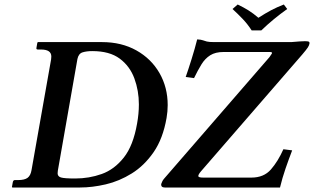

<svg xmlns="http://www.w3.org/2000/svg" viewBox="-20 -833 1395 853"><path d="M35 0 33 -2 37 -24Q39 -33 46 -33H60Q89 -33 102.5 -43Q116 -53 120 -77L207 -569Q208 -577 208 -582Q208 -613 162 -613H148Q140 -613 142 -621L146 -644L149 -646H433Q520 -646 586 -609Q652 -572 688.5 -508.5Q725 -445 725 -366Q725 -338 720 -309Q704 -217 662.5 -157Q621 -97 565.5 -62.5Q510 -28 450 -14Q390 0 336 0ZM237 -75Q236 -68 236 -63Q236 -49 251 -44.5Q266 -40 314 -40Q376 -40 432 -60Q488 -80 530 -133Q572 -186 589 -284Q597 -328 597 -369Q597 -430 577 -484.5Q557 -539 512 -572.5Q467 -606 390 -606Q365 -606 347 -600.5Q329 -595 324 -571ZM1098 -698Q1080 -726 1058 -749Q1036 -772 1013 -793L1036 -813Q1063 -800 1084.5 -786.5Q1106 -773 1128 -754Q1159 -774 1184.5 -787.5Q1210 -801 1241 -813L1256 -793Q1225 -771 1196.5 -747.5Q1168 -724 1141 -698ZM1224 0H712Q695 0 696 -15Q698 -20 700.5 -26Q703 -32 708 -38L1177 -579Q1183 -587 1187.5 -594.5Q1192 -602 1179 -602H973Q937 -602 914 -587.5Q891 -573 875 -547Q859 -521 842 -486L805 -491Q816 -522 831 -570Q846 -618 856 -658Q874 -657 881.5 -654Q889 -651 899 -648.5Q909 -646 932 -646H1274Q1297 -648 1311.5 -649Q1326 -650 1335 -650Q1349 -650 1352.5 -647.5Q1356 -645 1355 -640Q1354 -632 1347.5 -622Q1341 -612 1323 -591L873 -72Q861 -58 861 -51Q861 -44 883 -44H1097Q1152 -44 1183.5 -80Q1215 -116 1239 -170L1278 -165Q1263 -126 1248.5 -84Q1234 -42 1224 0Z"/></svg>

Font: Libertinus Serif SemiBold
Style: Italic
Weight: 600
Italic angle: -11.5°
Designer: Philipp H. Poll, Khaled Hosny
Foundry: Caleb Maclennan
Version: Version 7.051;RELEASE